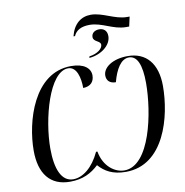

<svg xmlns="http://www.w3.org/2000/svg" viewBox="-106 -1129 1196 1239"><g transform="rotate(-10 492.0 -509.0)"><path d="M437 -910H447C463 -947 498 -965 552 -965C633 -965 697 -910 782 -910H802L816 -973H799C719 -973 648 -1028 570 -1028C506 -1028 456 -988 437 -910ZM516 -765 514 -755C594 -762 659 -814 659 -873C659 -912 634 -926 608 -926C580 -926 557 -911 557 -884C557 -851 604 -853 604 -826C604 -801 570 -772 516 -765ZM253 10C338 10 394 -20 442 -65C482 -20 533 10 619 10C871 10 950 -295 950 -495C950 -642 879 -724 759 -724C660 -724 595 -678 595 -625C595 -593 615 -571 655 -571C677 -654 713 -714 765 -714C820 -714 846 -650 846 -532C846 -342 780 -1 611 -1C550 -1 478 -50 460 -151H451C406 -54 339 -2 276 -2C200 -2 164 -87 164 -223C164 -413 242 -713 367 -713C423 -713 441 -638 441 -571C490 -572 514 -600 514 -641C514 -688 472 -724 388 -724C142 -724 56 -416 56 -228C56 -76 124 10 253 10Z"/></g></svg>

Font: Noto Serif Display
Style: Italic
Weight: 400
Italic angle: -12°
Designer: Monotype Design Team
Foundry: Monotype Imaging Inc.
Version: Version 2.009